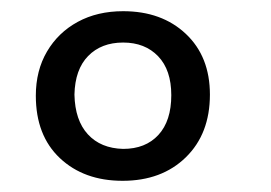

<svg xmlns="http://www.w3.org/2000/svg" viewBox="-20 -756 484 343"><path d="M199 -433Q130 -433 87 -473.5Q44 -514 44 -585Q44 -630 64 -664Q84 -698 119 -717Q154 -736 200 -736Q269 -736 312 -695.5Q355 -655 355 -587Q355 -517 312 -475Q269 -433 199 -433ZM200 -490Q240 -490 263 -515Q286 -540 286 -586Q286 -631 262.5 -655.5Q239 -680 200 -680Q161 -680 137.5 -656Q114 -632 113 -587Q114 -541 137 -516Q160 -491 200 -490Z"/></svg>

Font: Bitter Thin Medium
Style: Regular
Weight: 500
Version: Version 3.021